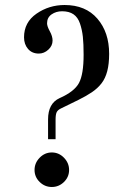

<svg xmlns="http://www.w3.org/2000/svg" viewBox="-20 -741 484 767"><path d="M202 -263V-185H172V-264Q172 -328 218 -349Q277 -375 295.5 -409.5Q314 -444 314 -522Q314 -566 311 -594Q308 -622 299.5 -647Q291 -672 273.5 -684Q256 -696 228 -696Q204 -696 186 -683.5Q168 -671 168 -648Q168 -636 179 -616Q190 -596 190 -579Q190 -558 173 -542.5Q156 -527 135 -527Q108 -527 92 -545.5Q76 -564 76 -592Q76 -652 126 -686.5Q176 -721 238 -721Q322 -721 369 -666.5Q416 -612 416 -526Q416 -486 408.5 -457Q401 -428 385.5 -408Q370 -388 347 -372.5Q324 -357 293.5 -342Q263 -327 224 -308Q211 -302 206.5 -293Q202 -284 202 -263ZM235.5 -111Q256 -90 256 -62Q256 -34 235.5 -14Q215 6 187 6Q159 6 138.5 -14Q118 -34 118 -62Q118 -90 138.5 -111Q159 -132 187 -132Q215 -132 235.5 -111Z"/></svg>

Font: Justus
Style: Versalitas
Weight: 400
Version: Version 001.001